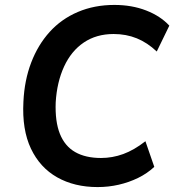

<svg xmlns="http://www.w3.org/2000/svg" viewBox="-20 -749 707 779"><path d="M376 10Q282 10 212 -29.5Q142 -69 105.5 -146Q69 -223 75 -336Q79 -423 106.5 -495Q134 -567 181.5 -619.5Q229 -672 296 -700.5Q363 -729 444 -729Q515 -729 573 -706.5Q631 -684 667 -645L616 -540Q578 -576 535 -593.5Q492 -611 441 -611Q371 -611 320 -576.5Q269 -542 240 -479Q211 -416 206 -334Q203 -256 223 -206Q243 -156 285 -132Q327 -108 390 -108Q436 -108 480 -124Q524 -140 570 -176L606 -72Q577 -45 540 -27Q503 -9 461.5 0.5Q420 10 376 10Z"/></svg>

Font: Nunitoga
Style: Bold Italic
Weight: 700
Italic angle: -9°
Designer: Vernon Adams
Foundry: Vernon Adams
Version: Version 1.0